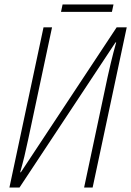

<svg xmlns="http://www.w3.org/2000/svg" viewBox="-20 -836 585 856"><path d="M22 0 174 -714H212L106 -216Q97 -173 89 -140Q81 -107 70 -68H73L500 -714H545L393 0H355L460 -494Q468 -530 474 -555Q480 -580 485.5 -601Q491 -622 498 -647H495L67 0ZM252 -783 259 -816H486L479 -783Z"/></svg>

Font: Noto Sans Condensed ExtraLight
Style: Italic
Weight: 200
Width: 3
Italic angle: -12°
Designer: Monotype Design Team
Foundry: Monotype Imaging Inc.
Version: Version 2.013; ttfautohint (v1.8.4.7-5d5b)